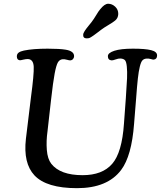

<svg xmlns="http://www.w3.org/2000/svg" viewBox="-20 -963 840 1002"><path d="M507.8 -807.6Q499.5 -801.3 486.6 -791.5Q473.6 -781.7 468.8 -778.3Q463.9 -774.9 456.3 -770Q448.7 -765.1 443.8 -763.9Q439 -762.7 433.1 -762.7Q423.3 -762.7 418.5 -767.3Q413.6 -772 414.1 -780.3Q414.1 -785.2 415.8 -789.8Q417.5 -794.4 422.1 -801.5Q426.8 -808.6 430.2 -813.2Q433.6 -817.9 442.6 -828.9Q451.7 -839.8 457 -846.7Q469.7 -863.3 482.2 -884.3Q494.6 -905.3 502 -913.6Q525.4 -943.4 544.4 -943.4Q564.9 -943.4 581.3 -928Q597.7 -912.6 597.2 -889.6Q596.2 -868.2 581.1 -856Q570.8 -847.2 546.4 -832.8Q522 -818.4 507.8 -807.6ZM690.4 -449.2 679.7 -316.4Q667 -148.9 612.3 -76.2Q541 19 381.8 19Q222.7 19 159.7 -47.9Q100.6 -111.3 115.2 -238.3L141.6 -455.6Q157.7 -575.2 156 -614.3Q154.3 -653.3 126 -654.8Q116.7 -655.3 102.5 -651.9Q88.4 -648.4 84 -648.4Q67.9 -649.9 67.9 -668.5Q67.9 -681.2 77.1 -688.2Q86.4 -695.3 105 -699.2Q152.3 -709 228.5 -709Q291.5 -709 323.2 -703.6Q366.7 -696.3 366.7 -669.9Q366.7 -662.1 361.6 -655.5Q356.4 -648.9 347.2 -647.9Q342.3 -647.5 329.3 -651.1Q316.4 -654.8 306.6 -653.8Q291 -652.3 282.2 -637.5Q273.4 -622.6 265.1 -578.4Q256.8 -534.2 246.6 -443.4L228 -278.3Q220.7 -227.1 224.4 -180.4Q228 -133.8 247.6 -108.4Q294.4 -48.8 411.1 -48.8Q514.2 -48.8 565.4 -107.9Q616.7 -166.5 627 -318.4L636.7 -450.7Q641.6 -521 643.1 -555.2Q644.5 -589.4 641.8 -615.7Q639.2 -642.1 631.6 -649.4Q624 -656.7 608.9 -657.7Q597.7 -658.2 583.3 -652.8Q568.8 -647.5 562.5 -647.9Q543 -649.4 543 -669.9Q543 -687 576.7 -698Q610.4 -709 673.3 -709Q737.8 -709 768.8 -701.2Q799.8 -693.4 799.8 -673.8Q799.8 -654.3 782.7 -651.9Q778.3 -651.4 767.3 -654.8Q756.3 -658.2 744.1 -657.2Q731.4 -656.2 723.6 -648.2Q715.8 -640.1 709.7 -615.5Q703.6 -590.8 699.5 -553.7Q695.3 -516.6 690.4 -449.2Z"/></svg>

Font: Cooper* Medium
Style: Italic
Weight: 500
Italic angle: -7°
Designer: Owen Earl
Foundry: indestructible type*
Version: Version 0.001